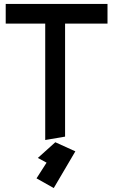

<svg xmlns="http://www.w3.org/2000/svg" viewBox="-20 -701 588 968"><path d="M208 4.9 308.1 -12.2V-582H522V-681.2H8.8V-582H208ZM258.8 16.1 170.9 95.2 214.8 119.1 164.1 198.2 251 247.1 359.9 62Z"/></svg>

Font: Comic Neue Angular
Style: Bold
Weight: 700
Designer: Craig Rozynski
Foundry: Craig Rozynski
Version: Version 2.003